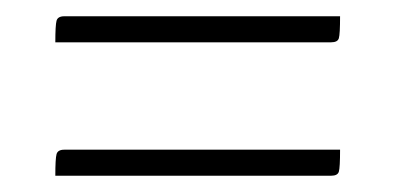

<svg xmlns="http://www.w3.org/2000/svg" viewBox="-20 -400 485 236"><path d="M48 -348Q48 -369 49.5 -374.5Q51 -380 59 -380H398Q398 -358 396.5 -353Q395 -348 387 -348ZM48 -184Q48 -205 49.5 -210.5Q51 -216 59 -216H398Q398 -194 396.5 -189Q395 -184 387 -184Z"/></svg>

Font: Yanone Kaffeesatz Thin
Style: Regular
Weight: 250
Designer: Yanone (Cyrillic: Daniel Pouzeot)
Foundry: Yanone
Version: Version 1.003;PS 001.003;hotconv 1.0.88;makeotf.lib2.5.64775